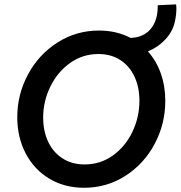

<svg xmlns="http://www.w3.org/2000/svg" viewBox="-20 -869 842 895"><path d="M60.5 -322.8Q60.5 -429.2 110.6 -522.2Q160.6 -615.2 248 -670.9Q335.4 -726.6 441.4 -726.6Q522.9 -726.6 588.4 -692.4Q638.2 -693.8 669.9 -721.4Q701.7 -749 711.9 -799.3Q715.3 -816.4 715.3 -844.7L800.8 -848.6Q802.2 -839.8 802.2 -828.1Q802.2 -801.3 795.9 -772Q786.6 -724.1 752 -686.5Q717.3 -648.9 669.4 -629.4Q709 -585.4 729.7 -526.4Q750.5 -467.3 750.5 -398.9Q750.5 -291.5 700.9 -198.2Q651.4 -105 564.5 -49.3Q477.5 6.3 372.1 6.3Q280.3 6.3 209.5 -36.4Q138.7 -79.1 99.6 -154.1Q60.5 -229 60.5 -322.8ZM629.9 -399.4Q629.9 -461.9 607.2 -511.2Q584.5 -560.5 541.3 -588.9Q498 -617.2 438.5 -617.2Q365.2 -617.2 306.4 -575.2Q247.6 -533.2 214.4 -464.8Q181.2 -396.5 181.2 -320.8Q181.2 -258.3 204.3 -208.7Q227.5 -159.2 271.2 -130.9Q314.9 -102.5 374.5 -102.5Q448.2 -102.5 506.6 -144.5Q564.9 -186.5 597.4 -254.9Q629.9 -323.2 629.9 -399.4Z"/></svg>

Font: Reddit Sans Fudge SmBold Italic
Style: Regular
Weight: 600
Italic angle: -11.25°
Designer: Stephen Hutchings
Version: Version 1.013